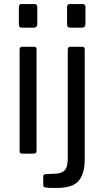

<svg xmlns="http://www.w3.org/2000/svg" viewBox="-20 -762 517 952"><path d="M161.3 -16.7Q161.3 -7.2 157.6 -3.6Q154 0 143.5 0H92.4Q83.2 0 80.2 -3.1Q77.2 -6.2 77.2 -14.1V-516.4Q77.2 -530 89 -530H149.8Q161.3 -530 161.3 -517.2ZM164.9 -644.3Q164.9 -624.7 147.1 -624.7H88.7Q79.5 -624.7 76.6 -629.4Q73.6 -634.1 73.6 -642V-726.2Q73.6 -742 87.5 -742H151.2Q164.9 -742 164.9 -726.8ZM400 29Q400 100.4 369.6 135.2Q339.1 170 260.4 170Q216.9 170 205.7 167.7Q194.5 165.3 194.5 156.6L194.3 113.3Q194.3 108.9 196.7 105.5Q199.2 102.1 204.1 101.5L255.8 99.2Q287.5 97.6 301.8 81.4Q316 65.1 316 23.4V-516.4Q316 -530 328.8 -530H389.3Q400 -530 400 -517.2V29ZM403.7 -644.3Q403.7 -624.7 386.2 -624.7H327.8Q312.4 -624.7 312.4 -642V-726.2Q312.4 -742 326.6 -742H390Q403.7 -742 403.7 -726.8Z"/></svg>

Font: Libre Franklin Thin
Style: Regular
Weight: 100
Designer: Pablo Impallari, Rodrigo Fuenzalida, Nhung Nguyen
Foundry: Impallari Type
Version: Version 3.000